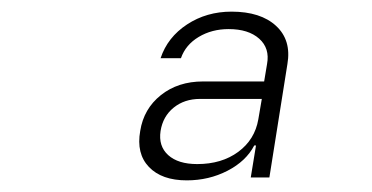

<svg xmlns="http://www.w3.org/2000/svg" viewBox="-20 -760 640 330"><path d="M301 -450Q258 -450 236 -473Q214 -496 221 -535Q227 -573 256.5 -596.5Q286 -620 329 -620H434L439 -650Q444 -677 425.5 -693.5Q407 -710 373 -710Q344 -710 321.5 -696.5Q299 -683 291 -660H256Q268 -696 301.5 -718Q335 -740 378 -740Q428 -740 454.5 -715.5Q481 -691 474 -650L443 -455H411L420 -510H417Q403 -483 371 -466.5Q339 -450 301 -450ZM319 -478Q361 -478 389.5 -499Q418 -520 424 -555L430 -590H324Q297 -590 278.5 -575Q260 -560 256 -535Q252 -509 269 -493.5Q286 -478 319 -478Z"/></svg>

Font: NKDuy Mono Thin
Style: Italic
Weight: 100
Italic angle: -9°
Monospace: yes
Designer: NKDuy
Foundry: NKDuy
Version: Version 2.251; ttfautohint (v1.8.4.7-5d5b)